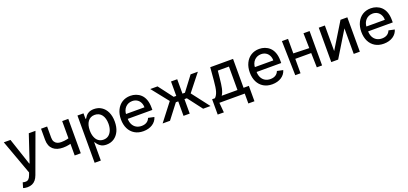

<svg xmlns="http://www.w3.org/2000/svg" viewBox="30 -1606 6080 2863"><g transform="rotate(-20 3070.0 -174.5)"><path d="M135.7 204.5C191.4 204.5 234.7 185.4 266.3 147C282 127.5 295.1 103.7 305.4 75.3L532.7 -545.5H426.8L284.1 -118.3H278.4L136 -545.5H30.5L230.8 5.7L216.6 44C197.8 94.8 174.7 115.4 144.2 117.5C128.9 118.6 111.2 116.5 91.3 111.2L67.1 193.5C78.5 198.9 104.8 204.5 135.7 204.5Z M956.7 -545.5V0H1053.3V-545.5ZM1012.4 -289.8C955.3 -268.8 902.7 -255.7 836.3 -255.7C789.4 -255.7 752.8 -271 733 -304.7C723 -321.4 718 -343 718 -369.7V-546.5H621.4V-369.7C621.4 -234.4 705.6 -168.7 836.3 -168.7C904.8 -168.7 958.8 -182.2 1012.4 -203.1Z M1297.2 204.5V-84.5H1304C1316.4 -62.1 1338.1 -28.8 1380 -6.4C1400.9 5 1428.3 10.7 1462 10.7C1551.1 10.7 1622.5 -36.6 1661.9 -120.7C1681.5 -163 1691.4 -213.1 1691.4 -271.7C1691.4 -388.1 1649.5 -473.7 1580.3 -518.8C1545.5 -541.2 1505.7 -552.6 1460.9 -552.6C1392.4 -552.6 1353 -525.9 1330.3 -496.1C1318.9 -481.2 1310 -468.4 1304 -457.7H1294.7V-545.5H1198.9V204.5ZM1295.5 -272.7C1295.5 -390.3 1347.3 -467.3 1442.8 -467.3C1538.7 -467.3 1592.3 -388.5 1592.3 -272.7C1592.3 -198.5 1569.2 -135.7 1525.2 -100.5C1502.8 -83.1 1475.5 -74.2 1442.8 -74.2C1379.3 -74.2 1335.6 -109.4 1312.9 -169C1301.1 -198.9 1295.5 -233.3 1295.5 -272.7Z M2046.2 11C2160.9 11 2245.4 -45.5 2269.9 -132.8L2176.1 -152.7C2156.6 -100.1 2110.4 -72.1 2046.9 -72.1C1983 -72.1 1933.6 -100.9 1906.6 -153.8C1893.1 -180.4 1886.4 -212.7 1886.4 -250.7V-307.9C1887.1 -399.1 1948.9 -469.1 2038.7 -469.1C2095.9 -469.1 2139.2 -441.4 2162.3 -396.3C2174 -373.6 2179.7 -348 2179.7 -319.2H1848.4V-242.2H2277.3V-278.8C2277.3 -378.6 2248.6 -447.4 2203.1 -490.4C2157.3 -533.4 2098.4 -552.6 2038.4 -552.6C1937.9 -552.6 1861.2 -502.1 1819.6 -416.9C1798.7 -373.9 1788.4 -324.6 1788.4 -268.8C1788.4 -156.2 1831.7 -70 1908.7 -23.8C1947.1 -0.7 1992.9 11 2046.2 11Z M2469.1 0 2645.6 -229.8H2683.6V0H2782V-229.8H2820L2995 0H3112.2L2898.4 -278.4L3109.7 -545.5H2994.3L2821.4 -316.8H2782V-545.5H2683.6V-316.8H2642.8L2469.8 -545.5H2354.4L2566.8 -278.4L2351.9 0Z M3266.7 157 3252.8 0H3655.2V157H3752.1V-87H3668V-545.5H3306.1L3288.4 -337.7C3282.3 -266.3 3274.9 -214.1 3263.5 -175.1C3251.8 -136 3236.5 -108.7 3213.8 -87H3169V156.2ZM3321 -87C3358 -138.1 3371.4 -223 3382.5 -337.7L3394.9 -459.2H3571.4V-87Z M4090.9 11C4205.6 11 4290.1 -45.5 4314.6 -132.8L4220.9 -152.7C4201.3 -100.1 4155.2 -72.1 4091.6 -72.1C4027.7 -72.1 3978.3 -100.9 3951.3 -153.8C3937.9 -180.4 3931.1 -212.7 3931.1 -250.7V-307.9C3931.8 -399.1 3993.6 -469.1 4083.5 -469.1C4140.6 -469.1 4183.9 -441.4 4207 -396.3C4218.8 -373.6 4224.4 -348 4224.4 -319.2H3893.1V-242.2H4322.1V-278.8C4322.1 -378.6 4293.3 -447.4 4247.9 -490.4C4202.1 -533.4 4143.1 -552.6 4083.1 -552.6C3982.6 -552.6 3905.9 -502.1 3864.3 -416.9C3843.4 -373.9 3833.1 -324.6 3833.1 -268.8C3833.1 -156.2 3876.4 -70 3953.5 -23.8C3991.8 -0.7 4037.6 11 4090.9 11Z M4443.5 -545.5 4456.7 0H4540.5V-229H4793L4798.7 0H4882.5V-545.5H4785.5L4791.2 -307.9L4540.5 -315.3V-545.5Z M5125 -545.5H5028.1V0H5137.4L5384.6 -405.5V0H5481.5V-545.5H5373.2L5125 -139.9Z M5860.8 11C5975.5 11 6060 -45.5 6084.5 -132.8L5990.8 -152.7C5971.2 -100.1 5925.1 -72.1 5861.5 -72.1C5797.6 -72.1 5748.2 -100.9 5721.2 -153.8C5707.7 -180.4 5701 -212.7 5701 -250.7V-307.9C5701.7 -399.1 5763.5 -469.1 5853.3 -469.1C5910.5 -469.1 5953.8 -441.4 5976.9 -396.3C5988.6 -373.6 5994.3 -348 5994.3 -319.2H5663V-242.2H6092V-278.8C6092 -378.6 6063.2 -447.4 6017.8 -490.4C5971.9 -533.4 5913 -552.6 5853 -552.6C5752.5 -552.6 5675.8 -502.1 5634.2 -416.9C5613.3 -373.9 5603 -324.6 5603 -268.8C5603 -156.2 5646.3 -70 5723.4 -23.8C5761.7 -0.7 5807.5 11 5860.8 11Z"/></g></svg>

Font: Inter 465
Style: Regular
Weight: 400
Designer: Rasmus Andersson
Foundry: rsms
Version: Version 3.019;Glyphs 3.1.2 (3151)